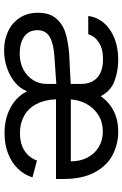

<svg xmlns="http://www.w3.org/2000/svg" viewBox="148 -724 590 925"><g transform="rotate(90 442.5 -262.0)"><path d="M421.4 -95.7H418.9Q408.2 -65.9 379.4 -41.3Q350.6 -16.6 309.6 -2Q268.6 12.7 222.7 12.7Q171.9 12.7 130.9 -6.8Q89.8 -26.4 65.9 -63.2Q42 -100.1 42 -150.4Q42 -207.5 70.8 -239.5Q99.6 -271.5 142.3 -283.9Q185.1 -296.4 241.2 -300.8L384.8 -308.1V-357.4Q384.8 -408.7 354.2 -436.3Q323.7 -463.9 264.6 -463.9Q216.3 -463.9 185.5 -444.1Q154.8 -424.3 145.5 -392.6H57.6Q63 -435.1 90.8 -467.8Q118.7 -500.5 164.8 -518.8Q210.9 -537.1 268.6 -537.1Q321.8 -537.1 369.9 -519.5Q418 -502 443.8 -453.1Q472.7 -493.7 515.6 -515.4Q558.6 -537.1 614.3 -537.1Q674.3 -537.1 726.1 -510.5Q777.8 -483.9 810.3 -424.6Q842.8 -365.2 842.8 -272.5V-237.3H459Q460.9 -182.1 481.7 -143.1Q502.4 -104 538.6 -83.7Q574.7 -63.5 622.1 -63.5Q670.4 -63.5 704.6 -84.2Q738.8 -105 753.9 -145.5L835 -124Q822.8 -84 793 -53.5Q763.2 -22.9 719.5 -6.1Q675.8 10.7 623 10.7Q552.7 10.7 500 -17.6Q447.3 -45.9 421.4 -95.7ZM237.3 -62.5Q282.7 -62.5 316.2 -80.6Q349.6 -98.6 367.2 -128.4Q384.8 -158.2 384.8 -192.4V-238.8L251 -229.5Q189.9 -225.6 158 -206.8Q126 -188 126 -147.5Q126 -106.4 156.5 -84.5Q187 -62.5 237.3 -62.5ZM757.8 -308.6Q757.8 -353 740 -387.9Q722.2 -422.9 689.5 -442.9Q656.7 -462.9 614.3 -462.9Q569.8 -462.9 535.6 -441.9Q501.5 -420.9 481.9 -385.5Q462.4 -350.1 459.5 -308.6Z"/></g></svg>

Font: Pretendard Std
Style: Regular
Weight: 400
Designer: Base glyphs from Inter by Rasmus Andersson; Hangeul glyphs from Noto Sans CJK(Source Han Sans) by Jang Soo-young and Kan
Foundry: Kil Hyung-jin
Version: Version 1.309